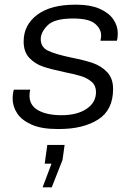

<svg xmlns="http://www.w3.org/2000/svg" viewBox="-20 -541 576 820"><path d="M483 -399Q483 -379 479 -367H409Q412 -382 412 -389Q412 -418 385.5 -440Q359 -462 292 -462Q212 -462 183 -432.5Q154 -403 154 -374Q154 -339 186 -324Q218 -309 285 -295Q341 -284 377 -271.5Q413 -259 438 -232.5Q463 -206 463 -161Q463 -71 399 -30.5Q335 10 233 10H224Q157 10 114.5 -9Q72 -28 53 -57.5Q34 -87 34 -119Q34 -140 39 -158H109Q106 -145 106 -132Q106 -91 143 -70Q180 -49 243 -49Q309 -49 349.5 -76Q390 -103 390 -148Q390 -175 372 -191Q354 -207 327.5 -215.5Q301 -224 255 -233Q198 -245 164 -256.5Q130 -268 105.5 -293.5Q81 -319 81 -364Q81 -434 138.5 -477.5Q196 -521 301 -521H308Q365 -521 404.5 -504Q444 -487 463.5 -459Q483 -431 483 -399ZM200 158H171L182 78H256L247 142L201 259H162Z"/></svg>

Font: Chivo Light Italic
Style: Regular
Weight: 300
Italic angle: -8.05°
Designer: Hector Gatti
Foundry: Omnibus-Type
Version: Version 1.007